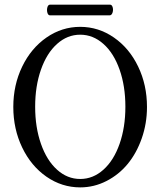

<svg xmlns="http://www.w3.org/2000/svg" viewBox="-20 -791 688 824"><path d="M194.8 -725.1Q186.5 -725.1 183.3 -736.6Q180.2 -748 183.3 -759.5Q186.5 -771 194.8 -771H452.1Q460.4 -771 463.6 -759.5Q466.8 -748 462.9 -736.6Q459 -725.1 450.2 -725.1ZM324.2 13.2Q245.6 13.2 179.4 -32.7Q113.3 -78.6 75.2 -158Q37.1 -237.3 37.1 -332Q37.1 -426.3 75.2 -505.1Q113.3 -584 179.4 -629.9Q245.6 -675.8 324.2 -675.8Q402.8 -675.8 469 -629.9Q535.2 -584 573 -505.1Q610.8 -426.3 610.8 -332Q610.8 -261.2 588.4 -197.3Q565.9 -133.3 527.8 -87.2Q489.7 -41 436.5 -13.9Q383.3 13.2 324.2 13.2ZM224.9 -62.7Q269 -22.9 324.2 -22.9Q379.4 -22.9 423.8 -62.7Q468.3 -102.5 493.2 -173.6Q518.1 -244.6 518.1 -333Q518.1 -421.4 493.2 -492.2Q468.3 -563 423.8 -602.5Q379.4 -642.1 324.2 -642.1Q269 -642.1 224.9 -602.5Q180.7 -563 155.8 -492.2Q130.9 -421.4 130.9 -333Q130.9 -244.6 155.8 -173.6Q180.7 -102.5 224.9 -62.7Z"/></svg>

Font: Junicode SmCond
Style: Regular
Weight: 400
Width: 4
Designer: Peter S. Baker
Version: Version 2.206